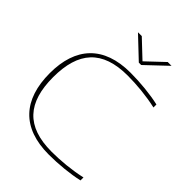

<svg xmlns="http://www.w3.org/2000/svg" viewBox="-248 -1006 1141 1141"><g transform="rotate(45 322.0 -435.5)"><path d="M612 -629V-654C543 -670 452 -679 370 -679C144 -679 32 -554 32 -338C32 -116 144 9 370 9C452 9 543 0 612 -16V-41C533 -23 445 -15 370 -15C156 -15 63 -123 63 -335C63 -547 156 -655 370 -655C445 -655 533 -647 612 -629ZM231 -880 362 -756H382L513 -880H481L372 -777L263 -880Z"/></g></svg>

Font: LT Wave Thin
Style: Regular
Weight: 100
Designer: Daniel Lyons
Version: Version 2.5 (Glyphs App)